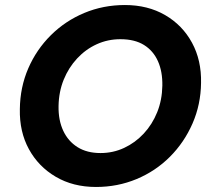

<svg xmlns="http://www.w3.org/2000/svg" viewBox="-20 -732 844 764"><path d="M362 12Q271 12 202 -28.5Q133 -69 95 -138.5Q57 -208 59 -298Q60 -385 92.5 -460Q125 -535 182.5 -592Q240 -649 315.5 -680.5Q391 -712 477 -712Q568 -712 637 -672Q706 -632 744 -562Q782 -492 780 -402Q779 -316 746 -240.5Q713 -165 656 -108Q599 -51 523.5 -19.5Q448 12 362 12ZM380 -123Q430 -123 474 -143.5Q518 -164 552 -200.5Q586 -237 605.5 -285.5Q625 -334 626 -391Q627 -447 608.5 -488.5Q590 -530 553 -553Q516 -576 459 -576Q409 -576 365 -556Q321 -536 287 -499.5Q253 -463 233.5 -415Q214 -367 213 -310Q212 -254 231.5 -212Q251 -170 288.5 -146.5Q326 -123 380 -123Z"/></svg>

Font: DM Sans 20pt Black
Style: Italic
Weight: 900
Italic angle: -10°
Version: Version 4.004;gftools[0.9.30]